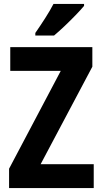

<svg xmlns="http://www.w3.org/2000/svg" viewBox="-20 -953 518 973"><path d="M455 0H26V-98L288 -594H32V-714H448V-615L186 -121H455ZM406 -923Q391 -905 364 -877Q337 -849 307.5 -821Q278 -793 254 -773H159V-786Q184 -822 209 -861Q234 -900 251 -933H406Z"/></svg>

Font: Noto Sans Khmer UI Condensed
Style: Bold
Weight: 700
Width: 3
Designer: Danh Hong and the Monotype Design Team
Foundry: Monotype Imaging Inc.
Version: Version 2.002; ttfautohint (v1.8.4.7-5d5b)